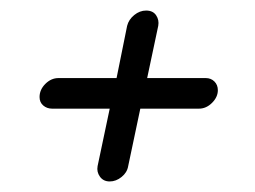

<svg xmlns="http://www.w3.org/2000/svg" viewBox="-20 -428 484 364"><path d="M165 -113 188 -222H79Q69 -222 62 -228Q55 -234 55 -244Q55 -258 66 -269Q77 -280 91 -280H201L221 -379Q224 -391 234.5 -399.5Q245 -408 257 -408Q270 -408 276 -399Q282 -390 280 -379L259 -280H370Q380 -280 386.5 -273.5Q393 -267 393 -257Q393 -244 382 -233Q371 -222 357 -222H246L223 -113Q221 -101 210.5 -92.5Q200 -84 188 -84Q176 -84 169.5 -93Q163 -102 165 -113Z"/></svg>

Font: Comic Neue
Style: Italic
Weight: 400
Italic angle: -12°
Designer: Craig Rozynski
Foundry: Craig Rozynski
Version: Version 2.003